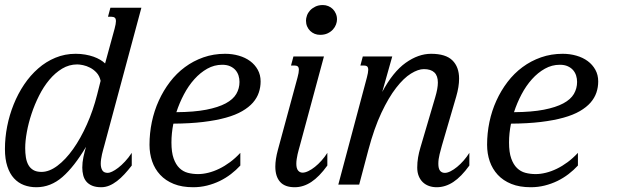

<svg xmlns="http://www.w3.org/2000/svg" viewBox="-20 -747 2505 777"><path d="M387.2 -419.9Q382.8 -439.9 370.8 -452.9Q358.9 -465.8 344.5 -473.1Q330.1 -480.5 315.9 -483.4Q301.8 -486.3 292.5 -486.3Q259.8 -486.3 231.4 -469.2Q203.1 -452.1 179.7 -424.1Q156.2 -396 138.2 -360.1Q120.1 -324.2 107.7 -286.6Q95.2 -249 88.6 -212.6Q82 -176.3 82 -147.5Q82 -127.9 84.7 -110.6Q87.4 -93.3 94.5 -80.1Q101.6 -66.9 114.5 -59.1Q127.4 -51.3 147.9 -51.3Q179.2 -51.3 212.4 -76.2Q245.6 -101.1 275.9 -143.8Q306.2 -186.5 331.5 -243.2Q356.9 -299.8 373 -363.8ZM443.8 -630.9Q449.2 -651.4 449.2 -661.1Q449.2 -671.9 444.3 -675.5Q439.5 -679.2 430.7 -679.2H417L426.8 -715.8H552.2L401.9 -157.2Q399.9 -150.4 397.5 -141.4Q395 -132.3 392.8 -122.8Q390.6 -113.3 389.2 -103.3Q387.7 -93.3 387.7 -84.5Q387.7 -68.8 393.8 -58.1Q399.9 -47.4 416.5 -47.4Q422.9 -47.4 433.8 -52.5Q444.8 -57.6 458.3 -67.9Q471.7 -78.1 485.8 -93.3Q500 -108.4 513.2 -128.4V-77.1Q498.5 -58.1 483.6 -42Q468.8 -25.9 453.4 -14.2Q438 -2.4 422.1 4.2Q406.2 10.7 389.6 10.7Q367.7 10.7 352.8 4.4Q337.9 -2 329.1 -12.7Q320.3 -23.4 316.7 -38.1Q313 -52.7 313 -68.8Q313 -89.8 317.6 -111.6Q322.3 -133.3 328.1 -152.8Q280.3 -72.3 232.7 -30.8Q185.1 10.7 127 10.7Q100.1 10.7 76.9 2Q53.7 -6.8 36.6 -25.4Q19.5 -43.9 9.8 -73.5Q0 -103 0 -144Q0 -189.5 9 -235.6Q18.1 -281.7 35.4 -324.7Q52.7 -367.7 77.6 -404.8Q102.5 -441.9 134.3 -469.7Q166 -497.6 204.3 -513.4Q242.7 -529.3 286.1 -529.3Q306.6 -529.3 325 -526.1Q343.3 -522.9 358.4 -517.6Q373.5 -512.2 385.5 -505.1Q397.5 -498 405.3 -490.2Z M585 -161.1Q585 -208 594.5 -253.4Q604 -298.8 622.6 -339.6Q641.1 -380.4 667.7 -415.3Q694.3 -450.2 728.3 -475.3Q762.2 -500.5 803.2 -514.9Q844.2 -529.3 891.1 -529.3Q920.4 -529.3 946.5 -521.7Q972.7 -514.2 992.2 -499.8Q1011.7 -485.4 1023.2 -464.6Q1034.7 -443.8 1034.7 -417.5Q1034.7 -394 1027.3 -372.3Q1020 -350.6 1003.7 -331.8Q987.3 -313 960.4 -297.4Q933.6 -281.7 894.3 -270.8Q855 -259.8 802.2 -253.4Q749.5 -247.1 681.6 -246.6Q673.8 -208 673.8 -170.4Q673.8 -130.9 682.6 -106Q691.4 -81.1 706.1 -66.9Q720.7 -52.7 740.2 -47.6Q759.8 -42.5 781.7 -42.5Q801.3 -42.5 823 -47.9Q844.7 -53.2 866.9 -64Q889.2 -74.7 910.9 -90.8Q932.6 -106.9 952.6 -128.4V-77.1Q935.5 -58.6 914.6 -42.5Q893.6 -26.4 869.4 -14.6Q845.2 -2.9 818.1 3.9Q791 10.7 761.7 10.7Q716.3 10.7 683.1 -2.7Q649.9 -16.1 628.2 -39.6Q606.4 -63 595.7 -94.2Q585 -125.5 585 -161.1ZM949.2 -415.5Q949.2 -428.7 945.3 -441.2Q941.4 -453.6 932.9 -463.4Q924.3 -473.1 911.1 -479Q897.9 -484.9 879.4 -484.9Q847.2 -484.9 818.8 -469Q790.5 -453.1 766.6 -426.5Q742.7 -399.9 724.4 -365.2Q706.1 -330.6 693.8 -293Q765.6 -293.5 814.5 -303Q863.3 -312.5 893.3 -328.6Q923.3 -344.7 936.3 -366.9Q949.2 -389.2 949.2 -415.5Z M1184.1 -433.6Q1187 -443.8 1188.2 -451.4Q1189.5 -459 1189.5 -464.4Q1189.5 -474.6 1184.8 -478.3Q1180.2 -481.9 1171.4 -481.9H1157.7L1167.5 -518.6H1291L1193.4 -157.2Q1191.4 -150.4 1189 -141.4Q1186.5 -132.3 1184.3 -122.8Q1182.1 -113.3 1180.7 -103.3Q1179.2 -93.3 1179.2 -84.5Q1179.2 -65.4 1186.3 -56.9Q1193.4 -48.3 1204.6 -48.3Q1214.8 -48.3 1228 -54.7Q1241.2 -61 1254.6 -71.8Q1268.1 -82.5 1281.2 -97.2Q1294.4 -111.8 1304.7 -128.4V-77.1Q1272 -31.7 1239.7 -10.5Q1207.5 10.7 1172.4 10.7Q1132.8 10.7 1113.5 -11Q1094.2 -32.7 1094.2 -72.8Q1094.2 -102.1 1104.5 -140.1ZM1275.4 -606Q1263.7 -606 1253.4 -610.1Q1243.2 -614.3 1235.4 -621.8Q1227.5 -629.4 1222.9 -640.1Q1218.3 -650.9 1218.3 -663.6Q1218.3 -672.9 1222.2 -684.1Q1226.1 -695.3 1234.6 -704.6Q1243.2 -713.9 1256.1 -720.2Q1269 -726.6 1286.6 -726.6Q1298.3 -726.6 1308.8 -722.2Q1319.3 -717.8 1326.9 -710.2Q1334.5 -702.6 1339.1 -691.9Q1343.8 -681.2 1343.8 -668.5Q1343.8 -658.7 1339.8 -647.9Q1335.9 -637.2 1327.4 -627.7Q1318.8 -618.2 1305.9 -612.1Q1293 -606 1275.4 -606Z M1464.8 -433.6Q1467.3 -443.8 1468.8 -451.4Q1470.2 -459 1470.2 -464.4Q1470.2 -474.6 1465.6 -478.3Q1460.9 -481.9 1452.1 -481.9H1438.5L1448.2 -518.6H1567.4L1526.9 -375Q1570.3 -456.1 1621.6 -492.7Q1672.9 -529.3 1724.6 -529.3Q1783.7 -529.3 1810.8 -502.7Q1837.9 -476.1 1837.9 -428.7Q1837.9 -396 1826.2 -356L1768.1 -157.2Q1764.2 -143.1 1759 -122.8Q1753.9 -102.5 1753.9 -84.5Q1753.9 -64.9 1760.7 -56.2Q1767.6 -47.4 1780.3 -47.4Q1790.5 -47.4 1803.5 -54Q1816.4 -60.5 1829.8 -71.5Q1843.3 -82.5 1856.2 -97.2Q1869.1 -111.8 1879.4 -128.4V-77.1Q1846.7 -31.7 1814.5 -10.5Q1782.2 10.7 1747.1 10.7Q1730.5 10.7 1716.1 5.6Q1701.7 0.5 1691.2 -9.5Q1680.7 -19.5 1674.6 -34.4Q1668.5 -49.3 1668.5 -68.8Q1668.5 -89.8 1671.9 -109.9Q1675.3 -129.9 1681.2 -149.4L1741.2 -353Q1746.6 -371.1 1749.3 -386Q1752 -400.9 1752 -413.1Q1752 -467.3 1695.3 -467.3Q1672.4 -467.3 1643.1 -449.2Q1613.8 -431.2 1583.3 -391.8Q1552.7 -352.5 1523.4 -290.3Q1494.1 -228 1470.7 -140.1L1433.6 0H1349.1Z M1951.2 -161.1Q1951.2 -208 1960.7 -253.4Q1970.2 -298.8 1988.8 -339.6Q2007.3 -380.4 2033.9 -415.3Q2060.5 -450.2 2094.5 -475.3Q2128.4 -500.5 2169.4 -514.9Q2210.4 -529.3 2257.3 -529.3Q2286.6 -529.3 2312.7 -521.7Q2338.9 -514.2 2358.4 -499.8Q2377.9 -485.4 2389.4 -464.6Q2400.9 -443.8 2400.9 -417.5Q2400.9 -394 2393.6 -372.3Q2386.2 -350.6 2369.9 -331.8Q2353.5 -313 2326.7 -297.4Q2299.8 -281.7 2260.5 -270.8Q2221.2 -259.8 2168.5 -253.4Q2115.7 -247.1 2047.9 -246.6Q2040 -208 2040 -170.4Q2040 -130.9 2048.8 -106Q2057.6 -81.1 2072.3 -66.9Q2086.9 -52.7 2106.4 -47.6Q2126 -42.5 2147.9 -42.5Q2167.5 -42.5 2189.2 -47.9Q2210.9 -53.2 2233.2 -64Q2255.4 -74.7 2277.1 -90.8Q2298.8 -106.9 2318.8 -128.4V-77.1Q2301.8 -58.6 2280.8 -42.5Q2259.8 -26.4 2235.6 -14.6Q2211.4 -2.9 2184.3 3.9Q2157.2 10.7 2127.9 10.7Q2082.5 10.7 2049.3 -2.7Q2016.1 -16.1 1994.4 -39.6Q1972.7 -63 1961.9 -94.2Q1951.2 -125.5 1951.2 -161.1ZM2315.4 -415.5Q2315.4 -428.7 2311.5 -441.2Q2307.6 -453.6 2299.1 -463.4Q2290.5 -473.1 2277.3 -479Q2264.2 -484.9 2245.6 -484.9Q2213.4 -484.9 2185.1 -469Q2156.7 -453.1 2132.8 -426.5Q2108.9 -399.9 2090.6 -365.2Q2072.3 -330.6 2060.1 -293Q2131.8 -293.5 2180.7 -303Q2229.5 -312.5 2259.5 -328.6Q2289.6 -344.7 2302.5 -366.9Q2315.4 -389.2 2315.4 -415.5Z"/></svg>

Font: Arian Grqi
Style: Italic
Weight: 400
Italic angle: -15°
Designer: Ruben Hakobyan (Tarumian)
Foundry: Ruben Hakobyan (Tarumian)
Version: Version 1.002